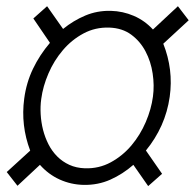

<svg xmlns="http://www.w3.org/2000/svg" viewBox="-20 -594 636 627"><path d="M415.5 -55.7Q380.9 -25.4 340.3 -7.3Q299.8 10.7 252.9 9.8Q211.4 8.8 174.8 -7.8Q138.2 -24.4 110.4 -55.7L37.1 12.7L2 -32.2L78.6 -102.1Q63 -143.1 58.1 -185.8Q53.2 -228.5 59.1 -272Q65.9 -323.7 87.6 -369.1Q109.4 -414.6 143.1 -454.1L88.9 -533.7L133.8 -573.7L186 -499.5Q219.7 -526.9 258.5 -543.2Q297.4 -559.6 341.8 -558.6Q381.3 -557.6 417 -542.2Q452.6 -526.9 479.5 -497.6L561 -573.7L596.2 -527.8L513.2 -451.2Q529.8 -409.7 535.2 -366Q540.5 -322.3 534.2 -277.8Q527.3 -229 507.6 -184.8Q487.8 -140.6 456.5 -102.5L509.3 -26.4L463.9 13.7ZM114.7 -271Q111.3 -247.1 112.8 -220.9Q114.3 -194.8 120.6 -169.9Q127 -145 138.4 -122.6Q149.9 -100.1 167 -83Q184.1 -65.9 206.5 -55.7Q229 -45.4 257.3 -44.4Q303.2 -43 341.8 -64Q380.4 -85 409.2 -119.1Q438 -153.3 456.1 -195.6Q474.1 -237.8 479.5 -278.8Q484.4 -314.9 478.5 -354Q472.7 -393.1 455.3 -426Q438 -459 408.7 -480.7Q379.4 -502.4 336.9 -503.9Q291 -505.4 252.4 -484.6Q213.9 -463.9 185.1 -429.9Q156.2 -396 138.2 -354Q120.1 -312 114.7 -271Z"/></svg>

Font: Roboto Mono Light
Style: Italic
Weight: 300
Designer: Google
Version: Version 2.000985; 2015; ttfautohint (v1.3)